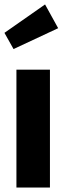

<svg xmlns="http://www.w3.org/2000/svg" viewBox="-29 -845 289 865"><path d="M196 -531V0H45V-531ZM174 -825 233 -718 32 -624 -9 -697Z"/></svg>

Font: Fira Sans Extra Condensed
Style: Bold
Weight: 700
Width: 1
Designer: Carrois Corporate & Edenspiekermann AG
Foundry: Carrois Corporate GbR & Edenspiekermann AG
Version: Version 4.203